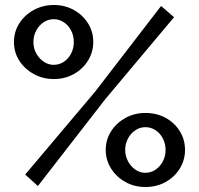

<svg xmlns="http://www.w3.org/2000/svg" viewBox="-20 -740 798 770"><path d="M196 -423Q152 -423 115.5 -443Q79 -463 57.5 -496.5Q36 -530 36 -571Q36 -613 57.5 -646.5Q79 -680 115.5 -700Q152 -720 196 -720Q240 -720 276 -700Q312 -680 333 -646.5Q354 -613 354 -572Q354 -531 333 -497Q312 -463 276 -443Q240 -423 196 -423ZM195 -480Q218 -480 236.5 -492.5Q255 -505 265.5 -526Q276 -547 276 -571Q276 -597 265 -618Q254 -639 235.5 -651Q217 -663 196 -663Q173 -663 154.5 -650.5Q136 -638 125 -617Q114 -596 114 -572Q114 -546 125.5 -525.5Q137 -505 155.5 -492.5Q174 -480 195 -480ZM563 10Q519 10 483 -10Q447 -30 425.5 -64Q404 -98 404 -139Q404 -180 425.5 -213.5Q447 -247 483 -267Q519 -287 563 -287Q608 -287 644 -267.5Q680 -248 701 -214Q722 -180 722 -139Q722 -98 701 -64Q680 -30 644 -10Q608 10 563 10ZM563 -47Q586 -47 604.5 -60Q623 -73 633.5 -93.5Q644 -114 644 -138Q644 -164 633 -185Q622 -206 603.5 -218Q585 -230 563 -230Q541 -230 522.5 -217.5Q504 -205 493 -184Q482 -163 482 -139Q482 -114 493.5 -93Q505 -72 523 -59.5Q541 -47 563 -47ZM81 -40 362 -373 626 -716 678 -671 402 -342 132 6Z"/></svg>

Font: Raleway Thin SemiBold
Style: Regular
Weight: 600
Version: Version 4.026